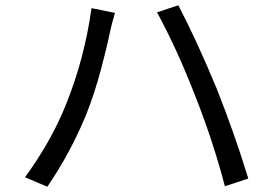

<svg xmlns="http://www.w3.org/2000/svg" viewBox="-20 -719 1040 730"><path d="M229 -317Q301 -494 328 -688L417 -670Q406 -633 398 -597Q388 -546 364 -455.5Q340 -365 308 -284Q248 -138 160 -9L75 -45Q174 -181 229 -317ZM722 -355Q652 -535 577 -672L658 -699Q728 -565 804 -382Q874 -205 924 -40L835 -11Q791 -180 722 -355Z"/></svg>

Font: Gothic Nguyen
Style: Regular
Weight: 400
Designer: MORI Takayuki
Version: Version 1.220;July 21, 2023;FontCreator 14.0.0.2814 64-bit